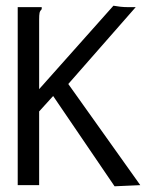

<svg xmlns="http://www.w3.org/2000/svg" viewBox="-20 -648 540 672"><path d="M166 -312 117 -258V0H42V-623H126V-616Q120 -610 118.5 -603Q117 -596 117 -579V-336L377 -628Q388 -626 401 -624.5Q414 -623 429 -623H455L219 -354L471 0L381 4Z"/></svg>

Font: Inconsolata Nerd Font Mono
Style: Regular
Weight: 400
Monospace: yes
Designer: Raph Levien, Cyreal, Brenton Simpson
Foundry: Raph Levien, Cyreal, Google
Version: Version 3.000; ttfautohint (v1.8.3);Nerd Fonts 3.0.2